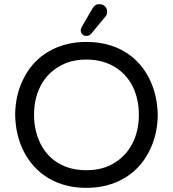

<svg xmlns="http://www.w3.org/2000/svg" viewBox="-20 -894 833 925"><path d="M369 -748Q369 -757 376 -768L426 -854Q437 -874 459 -874Q475 -874 485.5 -864Q496 -854 496 -837Q496 -821 486 -812L419 -731Q410 -721 396 -721Q384 -721 376.5 -728.5Q369 -736 369 -748ZM97 -522Q139 -603 217 -647.5Q295 -692 396 -692Q499 -692 577 -647Q653 -603 695.5 -522.5Q738 -442 740 -341Q739 -240 696 -160Q653 -78 575 -33.5Q497 11 396 11Q294 11 216 -34Q140 -79 97.5 -158.5Q55 -238 53 -341Q54 -442 97 -522ZM174 -204Q205 -141 262 -107.5Q319 -74 396 -74Q475 -74 531 -109Q588 -144 618.5 -204Q649 -264 649 -341Q649 -417 619 -478Q588 -539 530.5 -573Q473 -607 396 -607Q318 -607 262 -572Q205 -538 174.5 -478Q144 -418 144 -341Q144 -266 174 -204Z"/></svg>

Font: 寒蝉全圆体
Style: Regular
Weight: 400
Designer: Warren2060
      Designed by Motoya company      

      [Varela Round]
      Joe Prince(Latin component); Avraham Cornf
Foundry: ChillType
Version: Version 3.200